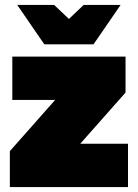

<svg xmlns="http://www.w3.org/2000/svg" viewBox="-20 -760 560 780"><path d="M20 0V-146L204 -354H30V-530H490V-384L306 -176H500V0ZM160 -580 50 -740H200L260 -683L320 -740H470L360 -580Z"/></svg>

Font: Golos Text Black
Style: Regular
Weight: 900
Designer: A.Korolkova, Vitaly Kuzmin
Foundry: ParaType Ltd
Version: Version 2.004